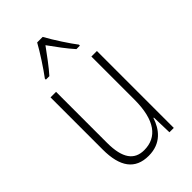

<svg xmlns="http://www.w3.org/2000/svg" viewBox="-234 -844 934 934"><g transform="rotate(-45 233.5 -377.0)"><path d="M253 -764H215C191 -720 145 -650 117 -613V-606H141C170 -638 207 -689 234 -726C262 -687 297 -639 327 -606H351V-613C328 -642 278 -718 253 -764ZM391 -529H353V-233C353 -91 301 -25 213 -25C146 -25 110 -71 110 -178V-529H72V-170C72 -51 116 10 209 10C295 10 336 -46 355 -104H358L361 0H391Z"/></g></svg>

Font: Noto Sans Sinhala UI Condensed ExtraLight
Style: Regular
Weight: 200
Width: 3
Designer: Jelle Bosma - Monotype Design Team
Foundry: Monotype Imaging Inc.
Version: Version 2.006